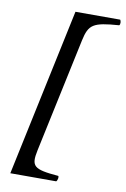

<svg xmlns="http://www.w3.org/2000/svg" viewBox="-97 -760 661 1010"><g transform="rotate(10 233.0 -255.0)"><path d="M32 193H277C284 187 288 169 283 163C148 152 134 137 152 50L282 -561C301 -648 322 -663 461 -673C468 -679 466 -697 461 -703H222Z"/></g></svg>

Font: Libertinus Serif
Style: Bold Italic
Weight: 700
Italic angle: -12°
Designer: Philipp H. Poll, Khaled Hosny
Foundry: Caleb Maclennan
Version: Version 7.050;RELEASE